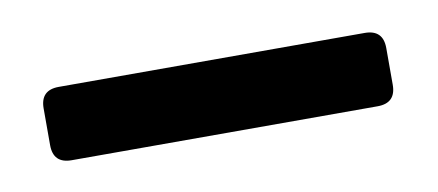

<svg xmlns="http://www.w3.org/2000/svg" viewBox="-26 -750 376 165"><g transform="rotate(-10 161.5 -667.0)"><path d="M28 -635Q12 -635 12 -651V-683Q12 -699 28 -699H295Q311 -699 311 -683V-651Q311 -635 295 -635Z"/></g></svg>

Font: Open Sauce Two
Style: Bold
Weight: 700
Designer: Alfredo Marco Pradil
Foundry: Creative Sauce Fz LLC
Version: Version 1.477